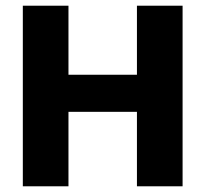

<svg xmlns="http://www.w3.org/2000/svg" viewBox="-20 -662 720 673"><path d="M220 -9H60V-642H220V-400H460V-642H620V-9H460V-270H220Z"/></svg>

Font: Bakbak One
Style: Regular
Weight: 400
Designer: Saumya Kishore and Sanchit Sawaria
Foundry: A Good Feeling
Version: Version 1.003; ttfautohint (v1.8.3)